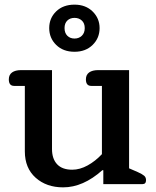

<svg xmlns="http://www.w3.org/2000/svg" viewBox="-20 -793 670 827"><path d="M192 -672Q192 -715 222 -744Q252 -773 301 -773Q349 -773 379 -743.5Q409 -714 409 -672Q409 -629 379 -599.5Q349 -570 301 -570Q252 -570 222 -599.5Q192 -629 192 -672ZM345 -672Q345 -693 332.5 -704.5Q320 -716 301 -716Q282 -716 270 -704.5Q258 -693 258 -672Q258 -651 270 -639Q282 -627 301 -627Q320 -627 332.5 -639Q345 -651 345 -672ZM87 -141V-423H41Q18 -423 18 -451Q18 -471 32 -481Q46 -491 71 -491H204V-151Q204 -109 226 -85.5Q248 -62 291 -62Q324 -62 357.5 -80.5Q391 -99 419 -129V-423H373Q350 -423 350 -451Q350 -471 364 -481Q378 -491 403 -491H536V-68L573 -52Q593 -43 601 -36Q609 -29 609 -17Q609 0 594 0H425V-60H421Q338 14 252 14Q180 14 133.5 -27.5Q87 -69 87 -141Z"/></svg>

Font: Maitree SemiBold
Style: Regular
Weight: 600
Designer: CadsonDemak Team
Foundry: CadsonDemak
Version: Version 1.001